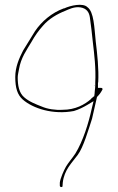

<svg xmlns="http://www.w3.org/2000/svg" viewBox="-20 -749 478 780"><path d="M42 -436C42 -391 51 -364 72 -345C114 -308 196 -282 280 -298C300 -304 318 -313 335 -323L360 -338L353 -309C340 -249 317 -175 286 -125C272 -104 258 -89 248 -72C240 -58 225 -25 223 -7V5C223 8 226 11 227 11C233 11 234 9 234 8V7L235 -7C241 -59 271 -86 296 -120C319 -151 339 -221 354 -267C360 -291 367 -326 374 -355C384 -365 389 -372 395 -383C398 -386 397 -392 391 -392H378V-414H379C382 -470 375 -530 369 -580C363 -637 362 -701 335 -720C317 -738 267 -727 241 -715H239C190 -697 149 -662 122 -622C108 -599 89 -569 74 -544C58 -513 42 -477 42 -436ZM52 -434C52 -444 55 -456 57 -467C65 -515 88 -545 108 -579C122 -604 137 -625 155 -645C178 -672 212 -692 245 -705C259 -711 282 -723 307 -719C332 -715 342 -699 345 -679C350 -645 353 -616 357 -579C363 -528 370 -472 367 -413V-404H368L367 -403C367 -395 366 -387 365 -379C365 -374 364 -365 363 -359V-358H362C358 -355 353 -351 350 -348V-347C324 -324 286 -303 235 -303C205 -301 173 -306 150 -316C127 -325 98 -336 78 -354C57 -372 52 -403 52 -434ZM74 -542ZM222 7H223ZM235 -300V-301ZM280 -295H281ZM354 -265ZM362 -400 367 -401H362ZM365 -377H366ZM367 -411H368Z"/></svg>

Font: Stray Cat
Style: Hl
Weight: 100
Version: Version 1.0